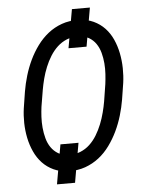

<svg xmlns="http://www.w3.org/2000/svg" viewBox="-57 -822 702 936"><g transform="rotate(-5 293.5 -353.5)"><path d="M385.7 -587.4H297.4L330.6 -775.9H418.5ZM272 68.8H183.6L217.3 -124H305.7ZM535.6 -314.9Q529.3 -277.3 517.8 -238.5Q506.3 -199.7 489 -163.3Q471.7 -127 448.2 -94.7Q424.8 -62.5 394.8 -39.1Q364.7 -15.6 327.9 -2.4Q291 10.7 247.1 9.8Q205.1 8.8 173.1 -6.1Q141.1 -21 118.2 -45.4Q95.2 -69.8 80.6 -102.1Q65.9 -134.3 58.6 -169.9Q51.3 -205.6 50.5 -242.7Q49.8 -279.8 54.7 -314.5L67.4 -395.5Q73.7 -433.1 85.2 -471.9Q96.7 -510.7 114 -547.1Q131.3 -583.5 155 -615.7Q178.7 -647.9 208.7 -671.6Q238.8 -695.3 275.6 -708.5Q312.5 -721.7 356.4 -720.7Q398.9 -719.7 430.9 -704.8Q462.9 -689.9 485.8 -665.5Q508.8 -641.1 523.2 -608.9Q537.6 -576.7 544.7 -540.8Q551.8 -504.9 552.5 -467.5Q553.2 -430.2 548.3 -395.5ZM460.9 -397.5Q463.9 -419.9 465.6 -446.3Q467.3 -472.7 465.1 -499.3Q462.9 -525.9 456.1 -551Q449.2 -576.2 435.8 -595.7Q422.4 -615.2 401.6 -627.4Q380.9 -639.6 350.6 -640.6Q318.8 -641.6 293.2 -631.1Q267.6 -620.6 247.3 -601.8Q227.1 -583 211.7 -558.3Q196.3 -533.7 185.1 -506.1Q173.8 -478.5 166.5 -450.2Q159.2 -421.9 154.8 -396.5L141.1 -314Q138.2 -292 136.7 -265.6Q135.3 -239.3 137.7 -212.4Q140.1 -185.5 147 -160.2Q153.8 -134.8 167.5 -115Q181.2 -95.2 201.9 -82.8Q222.7 -70.3 252.9 -69.3Q284.7 -68.4 310.5 -78.9Q336.4 -89.4 356.4 -108.2Q376.5 -127 391.6 -151.9Q406.7 -176.8 417.7 -204.3Q428.7 -231.9 436 -260.3Q443.4 -288.6 447.8 -314.5Z"/></g></svg>

Font: Roboto Mono
Style: Italic
Weight: 400
Designer: Google
Version: Version 2.000985; 2015; ttfautohint (v1.3)